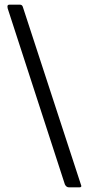

<svg xmlns="http://www.w3.org/2000/svg" viewBox="-20 -762 382 826"><path d="M259 31 13 -726Q12 -729 12 -734Q12 -742 21 -742H65Q75 -742 78 -733L329 35L330 38Q330 44 321 44H277Q265 44 259 31Z"/></svg>

Font: n
Style: Regular
Weight: 400
Designer: Pablo Impallari, Rodrigo Fuenzalida
Foundry: Impallari Type
Version: Version 1.002; ttfautohint (v1.5)